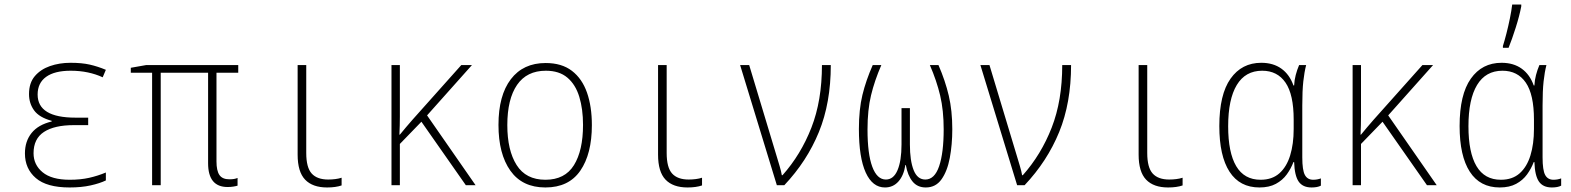

<svg xmlns="http://www.w3.org/2000/svg" viewBox="-20 -817 6930 847"><path d="M287 10Q186 10 138 -31.5Q90 -73 90 -140Q90 -194 119.5 -230.5Q149 -267 208 -281V-284Q153 -299 130.5 -330Q108 -361 108 -402Q108 -451 133.5 -481Q159 -511 200.5 -525.5Q242 -540 291 -540Q341 -540 376 -532Q411 -524 447 -509L433 -476Q403 -490 367.5 -497.5Q332 -505 292 -505Q221 -505 183.5 -478Q146 -451 146 -400Q146 -298 313 -298H369V-265H306Q220 -265 174 -235Q128 -205 128 -141Q128 -90 168 -57Q208 -24 288 -24Q335 -24 373 -32.5Q411 -41 447 -56V-21Q420 -8 379.5 1Q339 10 287 10Z M984 8Q898 8 898 -97V-496H689V0H651V-496H557V-518L625 -530H1031V-496H935V-105Q935 -64 948 -45Q961 -26 992 -26Q1004 -26 1012.5 -27.5Q1021 -29 1028 -32V2Q1022 4 1010 6Q998 8 984 8Z M1423 10Q1359 10 1326 -24.5Q1293 -59 1293 -135V-530H1331V-142Q1331 -78 1355 -51.5Q1379 -25 1428 -25Q1444 -25 1459.5 -27Q1475 -29 1487 -33V1Q1461 10 1423 10Z M1707 0V-530H1744V-382Q1744 -341 1744 -303Q1744 -265 1742 -223H1744Q1758 -240 1771 -255.5Q1784 -271 1799 -288L2015 -530H2062L1864 -308L2078 0H2035L1839 -280L1744 -182V0Z M2386 10Q2284 10 2231.5 -64Q2179 -138 2179 -266Q2179 -396 2233.5 -467.5Q2288 -539 2387 -539Q2458 -539 2503 -504.5Q2548 -470 2569.5 -408.5Q2591 -347 2591 -265Q2591 -138 2540 -64Q2489 10 2386 10ZM2386 -24Q2472 -24 2512 -88.5Q2552 -153 2552 -266Q2552 -336 2535.5 -390Q2519 -444 2483 -474.5Q2447 -505 2388 -505Q2304 -505 2261 -442.5Q2218 -380 2218 -265Q2218 -154 2259 -89Q2300 -24 2386 -24Z M3013 10Q2949 10 2916 -24.5Q2883 -59 2883 -135V-530H2921V-142Q2921 -78 2945 -51.5Q2969 -25 3018 -25Q3034 -25 3049.5 -27Q3065 -29 3077 -33V1Q3051 10 3013 10Z M3407 0 3245 -530H3285L3408 -122Q3413 -105 3419.5 -83.5Q3426 -62 3429 -44H3432Q3513 -135 3559.5 -254Q3606 -373 3606 -530H3645Q3645 -363 3592.5 -234.5Q3540 -106 3440 0Z M3884 10Q3829 10 3799 -56Q3769 -122 3769 -248Q3769 -334 3784.5 -398Q3800 -462 3830 -530H3868Q3838 -461 3822.5 -396.5Q3807 -332 3807 -246Q3807 -138 3828 -81.5Q3849 -25 3888 -25Q3922 -25 3939.5 -66.5Q3957 -108 3957 -180V-340H3994V-180Q3994 -108 4010.5 -66.5Q4027 -25 4062 -25Q4103 -25 4123 -84Q4143 -143 4143 -246Q4143 -330 4127.5 -395.5Q4112 -461 4082 -530H4120Q4150 -461 4165.5 -395Q4181 -329 4181 -247Q4181 -179 4170 -120.5Q4159 -62 4133.5 -26Q4108 10 4064 10Q4027 10 4005.5 -16.5Q3984 -43 3976 -89H3974Q3967 -43 3943.5 -16.5Q3920 10 3884 10Z M4467 0 4305 -530H4345L4468 -122Q4473 -105 4479.5 -83.5Q4486 -62 4489 -44H4492Q4573 -135 4619.5 -254Q4666 -373 4666 -530H4705Q4705 -363 4652.5 -234.5Q4600 -106 4500 0Z M5133 10Q5069 10 5036 -24.5Q5003 -59 5003 -135V-530H5041V-142Q5041 -78 5065 -51.5Q5089 -25 5138 -25Q5154 -25 5169.5 -27Q5185 -29 5197 -33V1Q5171 10 5133 10Z M5536 10Q5449 10 5404 -59.5Q5359 -129 5359 -261Q5359 -400 5408.5 -470Q5458 -540 5544 -540Q5597 -540 5633 -514Q5669 -488 5686 -440H5689Q5690 -463 5696 -486Q5702 -509 5711 -530H5742Q5734 -499 5729.5 -458Q5725 -417 5725 -352V-123Q5725 -66 5736.5 -45Q5748 -24 5773 -24Q5791 -24 5807 -30V2Q5792 10 5766 10Q5727 10 5709 -16Q5691 -42 5689 -102H5686Q5675 -73 5656.5 -47.5Q5638 -22 5608.5 -6Q5579 10 5536 10ZM5541 -24Q5592 -24 5624 -52.5Q5656 -81 5671.5 -131.5Q5687 -182 5687 -248V-289Q5687 -400 5651 -452.5Q5615 -505 5548 -505Q5474 -505 5436 -442Q5398 -379 5398 -260Q5398 -144 5433.5 -84Q5469 -24 5541 -24Z M5947 0V-530H5984V-382Q5984 -341 5984 -303Q5984 -265 5982 -223H5984Q5998 -240 6011 -255.5Q6024 -271 6039 -288L6255 -530H6302L6104 -308L6318 0H6275L6079 -280L5984 -182V0Z M6596 10Q6509 10 6464 -59.5Q6419 -129 6419 -261Q6419 -400 6468.5 -470Q6518 -540 6604 -540Q6657 -540 6693 -514Q6729 -488 6746 -440H6749Q6750 -463 6756 -486Q6762 -509 6771 -530H6802Q6794 -499 6789.5 -458Q6785 -417 6785 -352V-123Q6785 -66 6796.5 -45Q6808 -24 6833 -24Q6851 -24 6867 -30V2Q6852 10 6826 10Q6787 10 6769 -16Q6751 -42 6749 -102H6746Q6735 -73 6716.5 -47.5Q6698 -22 6668.5 -6Q6639 10 6596 10ZM6601 -24Q6652 -24 6684 -52.5Q6716 -81 6731.5 -131.5Q6747 -182 6747 -248V-289Q6747 -400 6711 -452.5Q6675 -505 6608 -505Q6534 -505 6496 -442Q6458 -379 6458 -260Q6458 -144 6493.5 -84Q6529 -24 6601 -24ZM6610 -614Q6617 -636 6625.5 -669Q6634 -702 6641 -736.5Q6648 -771 6651 -797H6691V-789Q6683 -747 6666.5 -695Q6650 -643 6635 -606H6610Z"/></svg>

Font: Noto Sans Mono Condensed ExtraLight
Style: Regular
Weight: 200
Width: 3
Designer: Monotype Design Team
Foundry: Monotype Imaging Inc.
Version: Version 2.014; ttfautohint (v1.8.4.7-5d5b)